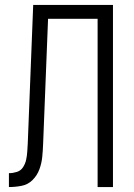

<svg xmlns="http://www.w3.org/2000/svg" viewBox="-20 -755 540 775"><path d="M16 0V-56Q32 -56 48 -61Q64 -66 73 -80Q82 -94 85.5 -110Q89 -126 90 -142.5Q91 -159 92 -175L114 -735H436V0H374V-679H174L154 -173Q153 -147 150.5 -121.5Q148 -96 139 -71.5Q130 -47 111.5 -28.5Q93 -10 67.5 -5Q42 0 16 0Z"/></svg>

Font: Iosevka SS01 Light
Style: Regular
Weight: 300
Monospace: yes
Designer: Belleve Invis
Foundry: Belleve Invis
Version: 2.3.3; ttfautohint (v1.8.3)